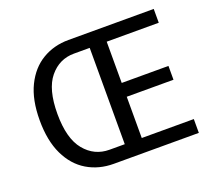

<svg xmlns="http://www.w3.org/2000/svg" viewBox="-118 -859 1142 1019"><g transform="rotate(-20 453.0 -350.0)"><path d="M361 0Q277 0 211 -39.5Q145 -79 107.5 -157.5Q70 -236 70 -351Q70 -467 108 -544.5Q146 -622 211.5 -661Q277 -700 359 -700H841V-622H547V-389H811V-311H547V-78H841V0ZM365 -78H451V-622H362Q279 -622 224.5 -556Q170 -490 170 -351Q170 -212 225 -145Q280 -78 365 -78Z"/></g></svg>

Font: Orienta
Style: Regular
Weight: 400
Designer: Eduardo Rodriguez Tunni
Foundry: Eduardo Rodriguez Tunni
Version: Version 1.002; ttfautohint (v1.8.4.7-5d5b);gftools[0.9.23]